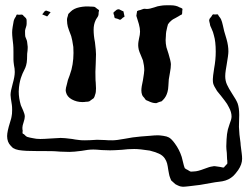

<svg xmlns="http://www.w3.org/2000/svg" viewBox="-20 -551 938 728"><path d="M499 -504Q500 -505 499.5 -506.5Q499 -508 500 -509Q501 -510 505.5 -511.5Q510 -513 512 -513L523 -517Q527 -518 530.5 -517.5Q534 -517 537 -517Q547 -517 565 -523Q578 -528 588 -529Q598 -531 610.5 -531Q623 -531 627 -531Q648 -531 661 -523Q662 -523 666.5 -521Q671 -519 672 -517L671 -509Q671 -500 670 -497Q668 -495 665 -494Q662 -493 660 -491Q654 -487 645 -482.5Q636 -478 632 -475Q622 -467 617 -459Q616 -457 615.5 -453.5Q615 -450 614 -448Q609 -430 609 -415L608 -399Q608 -386 611 -372Q614 -361 619 -347Q627 -321 628 -308Q628 -294 624.5 -276Q621 -258 620 -250Q619 -241 618.5 -226.5Q618 -212 615 -202Q610 -184 599 -173Q593 -167 593 -167Q591 -166 588 -165.5Q585 -165 583 -164L573 -160H570Q558 -160 542 -168Q540 -169 537 -170Q534 -171 532 -173L527 -180Q520 -187 519 -191Q516 -199 516 -208Q516 -221 522 -247Q527 -277 527 -285Q527 -302 522 -322Q520 -328 514 -341.5Q508 -355 506 -363Q504 -373 504 -379Q504 -387 505 -393Q506 -399 507 -404Q511 -420 511 -431Q511 -444 506.5 -460Q502 -476 497 -491ZM250 -414Q247 -422 241.5 -436.5Q236 -451 235 -461L234 -475Q234 -480 235 -483.5Q236 -487 237 -490L239 -498Q239 -498 248 -507Q260 -519 281.5 -523.5Q303 -528 324 -526Q334 -526 338 -525Q341 -524 343.5 -521.5Q346 -519 348 -518Q349 -517 351.5 -515.5Q354 -514 355 -513Q356 -512 355 -508.5Q354 -505 354 -504Q354 -496 353 -493Q352 -489 348 -483.5Q344 -478 342 -473Q335 -458 335 -438Q335 -416 340 -391Q344 -359 344 -345L343 -310Q341 -274 342 -258Q342 -245 343 -238L344 -216Q344 -200 341 -193Q338 -182 336 -180Q335 -178 333 -177Q331 -176 330 -175Q327 -173 324.5 -171Q322 -169 319 -167Q315 -165 305 -165Q301 -164 292 -164Q271 -164 252.5 -174Q234 -184 230 -202L229 -209Q229 -216 234 -233Q236 -246 244 -265L251 -287Q261 -326 258 -373Q254 -401 250 -414ZM443 -510Q444 -509 445.5 -509Q447 -509 448 -508Q449 -506 449.5 -501Q450 -496 451 -494L452 -489Q452 -487 450 -486Q448 -485 447 -485Q439 -477 436 -476Q434 -476 431.5 -477Q429 -478 428 -479Q426 -480 421 -481Q416 -482 415 -483Q413 -487 413 -492Q410 -498 410 -503Q410 -503 414 -507Q416 -508 420 -512Q424 -516 431 -516ZM169 -506 171 -505Q172 -504 170.5 -502.5Q169 -501 168 -500Q165 -497 161 -491Q159 -489 159 -489Q158 -488 156 -490L146 -494Q145 -495 143.5 -495Q142 -495 141 -496Q140 -497 141.5 -498.5Q143 -500 144 -501Q149 -510 155 -511ZM856 123Q846 130 834.5 133.5Q823 137 811.5 138Q800 139 796 140L739 150Q710 154 698 155Q695 155 684 156.5Q673 158 665 156Q660 155 652 151Q644 148 639 142L629 133Q626 125 625 123Q622 116 620.5 106.5Q619 97 618 93Q616 78 613.5 68.5Q611 59 605 50Q597 38 582.5 31.5Q568 25 548 20Q510 14 489 14Q465 14 442 17Q412 19 397 19L366 18Q344 16 334 16Q314 16 289 21Q259 25 243 25L209 24Q185 22 174 22Q111 22 81 21Q63 20 51 18Q39 16 29 10Q29 10 21 2Q7 -12 7 -35Q7 -52 18 -87Q19 -91 21 -97Q23 -103 24 -110Q26 -118 26 -134Q26 -147 25 -153Q20 -183 20 -191Q20 -205 28 -233Q36 -261 36 -278Q36 -291 33 -304Q31 -318 31 -325V-354Q31 -373 30 -382Q29 -391 27.5 -404.5Q26 -418 26 -428Q26 -437 28 -449Q30 -461 31 -466Q32 -477 40 -488Q40 -489 41.5 -492Q43 -495 44 -496L52 -495Q54 -495 58.5 -495.5Q63 -496 65 -495Q68 -494 69 -491Q70 -490 74.5 -486Q79 -482 80 -479Q81 -477 81 -471V-461Q81 -455 78.5 -448Q76 -441 75 -435V-429Q75 -417 76 -412Q77 -409 80 -402Q83 -395 83 -391L85 -374V-369Q85 -361 83 -347Q83 -341 82.5 -327Q82 -313 79 -303Q77 -295 71 -283.5Q65 -272 62 -263Q55 -246 52 -220L51 -204Q51 -179 59 -152Q62 -145 68 -131.5Q74 -118 74 -109Q74 -101 69.5 -87.5Q65 -74 65 -68V-64Q65 -59 66 -56Q66 -54 65.5 -50Q65 -46 66 -45Q66 -44 71 -42Q73 -40 76 -37Q79 -34 83 -32Q93 -29 105 -27Q117 -24 133 -24Q146 -24 174 -26Q200 -28 210 -28Q224 -28 254 -24Q263 -22 281 -20Q288 -19 302 -19Q318 -19 348 -21L378 -20Q387 -19 406 -19Q422 -19 454 -25Q474 -29 483 -30Q514 -34 547 -36Q567 -38 579 -38Q585 -38 599 -36Q613 -34 620 -30Q630 -25 643 -7Q660 16 669 44Q671 50 673 60Q675 70 677 76Q680 86 681 87Q683 89 686 90.5Q689 92 691 93Q699 98 701 99Q704 100 709 99.5Q714 99 716 99Q729 99 755 89Q775 81 786 80Q789 79 794 79Q797 79 815 82Q817 82 822 83.5Q827 85 828 84Q830 84 832 80Q841 71 842 69V65Q842 56 841 53L840 29Q838 13 838 4Q838 -2 839 -22.5Q840 -43 844 -60L850 -79Q858 -99 858 -109Q858 -126 848 -144Q842 -157 832 -169.5Q822 -182 820 -185Q808 -199 803 -206Q790 -226 788 -236Q787 -241 787 -251Q787 -260 792 -292Q798 -324 798 -355Q798 -394 791 -417Q789 -428 781 -445Q780 -447 778 -451.5Q776 -456 776 -460Q776 -462 774 -468Q772 -474 774 -478Q775 -481 778 -484Q781 -487 782 -489Q785 -495 787 -496Q788 -497 791 -496.5Q794 -496 795 -496Q797 -496 801 -496.5Q805 -497 806 -496Q807 -496 809 -491Q817 -481 818 -478Q822 -469 825 -455Q828 -441 830 -433Q832 -427 839 -402.5Q846 -378 846 -356Q846 -343 839 -303Q838 -298 836 -285Q834 -272 834 -262Q834 -245 840.5 -230.5Q847 -216 860 -196Q876 -172 881 -159Q887 -142 887 -115L886 -70Q887 -41 892 -9Q892 -3 894 11Q895 19 896.5 30.5Q898 42 898 51Q898 72 883 94Q881 97 873 107Q865 117 856 123Z"/></svg>

Font: Rubik-Burned
Style: Regular
Weight: 400
Designer: NaN (generative design), Hubert & Fischer (Rubik source font outlines)
Foundry: NaN, Hubert & Fischer
Version: Version 1.000